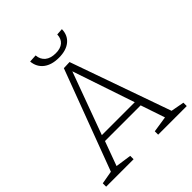

<svg xmlns="http://www.w3.org/2000/svg" viewBox="-233 -1021 1172 1172"><g transform="rotate(-45 353.0 -435.5)"><path d="M385 -696 615 -45 701 -29V0H454V-29L558 -45L505 -202H197L139 -44L242 -29V0H5V-29L90 -44L334 -694ZM493 -241 357 -644 209 -241ZM217 -868 267 -871Q270 -834 295 -813.5Q320 -793 364 -793Q405 -793 427.5 -812.5Q450 -832 451 -868L494 -871Q493 -819 457 -789.5Q421 -760 358 -760Q296 -760 259 -788.5Q222 -817 217 -868Z"/></g></svg>

Font: Bitter Pro Light
Style: Regular
Weight: 300
Designer: Sol Matas, and Bitter project Authors
Foundry: Sol Matas
Version: Version 1.010